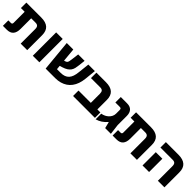

<svg xmlns="http://www.w3.org/2000/svg" viewBox="381 -2056 3518 3518"><g transform="rotate(45 2140.0 -297.5)"><path d="M486 0V-376Q486 -423 466.5 -443.5Q447 -464 407 -464H28V-605H414Q534 -605 594.5 -551Q655 -497 655 -387V0ZM25 0V-141H92Q107 -141 116 -149.5Q125 -158 125 -176V-565H294V-189Q294 -95 252 -47.5Q210 0 124 0Z M800 0V-605H970V0Z M1133 0 1075 -605H1244L1287 -139H1380Q1436 -139 1476.5 -154Q1517 -169 1544.5 -199Q1572 -229 1588 -275.5Q1604 -322 1610 -385L1634 -605H1803L1780 -380Q1772 -308 1751 -248.5Q1730 -189 1695.5 -142.5Q1661 -96 1614 -64.5Q1567 -33 1508 -16.5Q1449 0 1379 0ZM1193 -191 1187 -315 1294 -349Q1313 -355 1324.5 -366Q1336 -377 1342 -398.5Q1348 -420 1352 -455L1371 -605H1537L1523 -479Q1518 -432 1509 -394Q1500 -356 1479.5 -326.5Q1459 -297 1423 -273.5Q1387 -250 1329 -232Z M2162 0V-376Q2162 -423 2143 -443.5Q2124 -464 2084 -464H1843V-605H2091Q2211 -605 2271.5 -551Q2332 -497 2332 -387V0ZM1843 0V-141H2410V0Z M2437 10V-136Q2478 -143 2511.5 -159.5Q2545 -176 2570 -200Q2598 -226 2613.5 -259Q2629 -292 2629 -328V-420Q2629 -443 2620.5 -453.5Q2612 -464 2589 -464H2475V-605H2637Q2719 -605 2758.5 -560.5Q2798 -516 2798 -439V-201L2823 0H2675L2644 -123H2639Q2619 -99 2595.5 -77.5Q2572 -56 2546.5 -39.5Q2521 -23 2493.5 -10.5Q2466 2 2437 10Z M3329 0V-376Q3329 -423 3309.5 -443.5Q3290 -464 3250 -464H2871V-605H3257Q3377 -605 3437.5 -551Q3498 -497 3498 -387V0ZM2868 0V-141H2935Q2950 -141 2959 -149.5Q2968 -158 2968 -176V-565H3137V-189Q3137 -95 3095 -47.5Q3053 0 2967 0Z M4040 0V-376Q4040 -423 4021 -443.5Q4002 -464 3962 -464H3643V-605H3969Q4089 -605 4149.5 -551Q4210 -497 4210 -387V0ZM3643 0V-344H3813V0Z"/></g></svg>

Font: Noto Sans Hebrew ExtraBold
Style: Regular
Weight: 800
Designer: Monotype Design Team
Foundry: Monotype Imaging Inc.
Version: Version 2.003